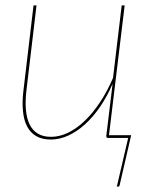

<svg xmlns="http://www.w3.org/2000/svg" viewBox="-20 -510 562 710"><path d="M441 -490 383 -10H465L422.5 174.5Q422 180 416.5 180H412L454 0H379Q375 0 374 -2.2Q373 -4.5 373 -7L396 -197V-199.5Q376 -153 350 -115Q324 -77 294 -50Q264 -23 232 -8.5Q200 6 168 6Q136 6 114.2 -6.5Q92.5 -19 80.2 -42.5Q68 -66 64.8 -100.2Q61.5 -134.5 67 -178L104 -490H115L78 -178Q73 -137 75.8 -104.8Q78.5 -72.5 89.5 -50Q100.5 -27.5 120 -15.8Q139.5 -4 169 -4Q200 -4 231.8 -19.2Q263.5 -34.5 293.2 -63Q323 -91.5 349.8 -131.8Q376.5 -172 398 -222L430 -490Z"/></svg>

Font: Lato Hairline
Style: Italic
Weight: 100
Italic angle: -7°
Designer: Lukasz Dziedzic
Foundry: tyPoland Lukasz Dziedzic
Version: Version 2.007; 2014-02-27